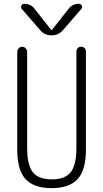

<svg xmlns="http://www.w3.org/2000/svg" viewBox="-20 -975 540 1005"><path d="M338.9 -928.7Q358.4 -955.1 393.6 -955.1Q403.3 -955.1 408.2 -945.3Q413.1 -935.5 406.2 -928.7L311.5 -819.3Q287.1 -790 249.5 -790Q211.9 -790 188.5 -819.3L93.8 -928.7Q87.9 -935.5 91.8 -945.3Q95.7 -955.1 106.4 -955.1Q141.6 -955.1 161.1 -928.7L248 -818.4Q249 -817.4 250 -817.4L252 -818.4ZM70.3 -190.4V-704.1Q70.3 -713.9 78.1 -722.2Q85.9 -730.5 96.2 -730.5Q106.4 -730.5 114.3 -722.2Q122.1 -713.9 122.1 -704.1V-200.2Q122.1 -111.3 151.9 -73.7Q181.6 -36.1 251 -36.1Q320.3 -36.1 350.1 -73.7Q379.9 -111.3 379.9 -200.2V-705.1Q379.9 -715.8 386.7 -723.1Q393.6 -730.5 404.8 -730.5Q416 -730.5 422.9 -723.1Q429.7 -715.8 429.7 -705.1V-190.4Q429.7 -85 386.2 -37.6Q342.8 9.8 250 9.8Q157.2 9.8 113.8 -37.6Q70.3 -85 70.3 -190.4Z"/></svg>

Font: Rounded Mgen+ 2m light
Style: Regular
Weight: 200
Designer: [Source Han Sans]
Ryoko NISHIZUKA  (kana & ideographs); Paul D. Hunt (Latin, Greek & Cyrillic); Wenlong ZHANG  (bopomofo
Version: Version 1.059.20150602